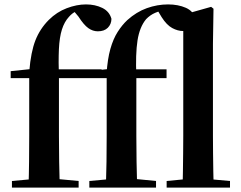

<svg xmlns="http://www.w3.org/2000/svg" viewBox="-20 -850 1093 870"><path d="M34.1 0V-29.9L147.4 -40.2H226.4L336.3 -29.9V0ZM109.1 0Q111.1 -58.2 111.7 -117.4Q112.4 -176.6 112.4 -234.8V-496.1H28.4V-527.5L159.5 -541.2L112.1 -516.1L112.8 -528.1Q119.8 -614.3 140.4 -667.1Q161.1 -719.8 201.2 -759.9Q237.2 -795.7 282.4 -812.8Q327.6 -830 369.6 -830Q410.9 -830 443.4 -814.2Q475.8 -798.4 485 -764.7Q484.7 -740.5 468.6 -724.3Q452.5 -708.1 423.3 -708.1Q400.4 -708.1 380.1 -722.6Q359.7 -737.1 335.5 -774.8L312.9 -801.9V-817H359.9V-808.7Q341.7 -806 324.7 -798.5Q307.6 -791.1 292.5 -773.8Q271.7 -751.3 260.6 -716.3Q249.5 -681.4 246.9 -627.2Q244.4 -573.1 247.1 -491.5V-234.8Q247.1 -176.6 248.1 -117.4Q249.1 -58.2 250.8 0ZM180.6 -496.1V-535.7H440.5V-496.1ZM384.8 0V-29.9L498.1 -40.2H582.2L687 -29.9V0ZM459.8 0Q461.8 -58.2 462.6 -117.4Q463.4 -176.6 463.4 -234.8V-496.1H379.4V-527.5L510.2 -541.2L462.8 -516.1Q467.3 -583.2 480.2 -628.6Q493.1 -674 513.2 -705.4Q533.2 -736.8 556.8 -758.9Q598.1 -796 645.3 -813Q692.6 -830 741.5 -830Q787.3 -830 822.3 -814.6Q857.2 -799.1 866.4 -764Q865.4 -740.1 852.4 -724.7Q839.3 -709.4 809.6 -709.4Q785.5 -709.4 760.4 -722.9Q735.2 -736.4 712.2 -772.7L693 -804.8V-816.5H734.4V-806Q704.9 -801.4 682.5 -791.6Q660 -781.8 642 -763.1Q612.7 -727.9 603.1 -666.8Q593.6 -605.7 597.8 -504.4V-234.8Q597.8 -176.6 598.8 -117.4Q599.8 -58.2 601.5 0ZM531.3 -496.1V-535.7H734.7V-496.1ZM735.1 0V-29.9L842.6 -40.2H906.6L1022.2 -29.9V0ZM807.4 0Q808.4 -35.1 808.9 -75.2Q809.4 -115.3 809.9 -156.4Q810.4 -197.6 810.4 -234.8V-783.4L936.7 -819L947.4 -810.5L944.9 -650.9V-234.8Q944.9 -197.6 945.4 -156.4Q945.9 -115.3 946.5 -75.2Q947.2 -35.1 948.2 0Z"/></svg>

Font: Noto Serif HK ExtraLight
Style: Regular
Weight: 200
Designer: Ryoko NISHIZUKA 西塚涼子 (kana & ideographs); Frank Grießhammer (Latin, Greek & Cyrillic); Wenlong ZHANG 张文龙 (bopomofo); San
Foundry: Adobe
Version: Version 2.002-H1;hotconv 1.1.0;makeotfexe 2.6.0